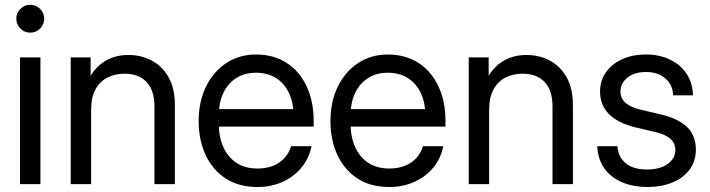

<svg xmlns="http://www.w3.org/2000/svg" viewBox="-20 -749 2887 781"><path d="M61.5 0V-515.6H144.5V0ZM103 -616.2Q79.6 -616.2 63 -632.8Q46.4 -649.4 46.4 -672.9Q46.4 -696.3 63 -712.9Q79.6 -729.5 103 -729.5Q126.5 -729.5 143.1 -712.9Q159.7 -696.3 159.7 -672.9Q159.7 -649.4 143.1 -632.8Q126.5 -616.2 103 -616.2Z M350.6 -301.8V0H267.6V-515.6H348.6V-390.6H325.2Q350.6 -460.4 395.8 -492.9Q440.9 -525.4 502 -525.4Q554.2 -525.4 597.2 -502.7Q640.1 -480 665.8 -434.6Q691.4 -389.2 691.4 -320.3V0H608.4V-314.5Q608.4 -381.3 576.4 -415.3Q544.4 -449.2 486.3 -449.2Q448.7 -449.2 418 -434.1Q387.2 -418.9 368.9 -386.5Q350.6 -354 350.6 -301.8Z M1027.3 11.7Q951.7 11.7 898.2 -22.9Q844.7 -57.6 816.4 -118.4Q788.1 -179.2 788.1 -256.8Q788.1 -335.4 817.9 -396.5Q847.7 -457.5 900.4 -492.4Q953.1 -527.3 1021.5 -527.3Q1093.3 -527.3 1146 -493.2Q1198.7 -459 1227.3 -397.9Q1255.9 -336.9 1255.9 -256.8V-233.9H832V-305.2H1209.5L1173.8 -280.3Q1173.8 -333 1155 -371.8Q1136.2 -410.6 1102.1 -431.9Q1067.9 -453.1 1021.5 -453.1Q975.6 -453.1 941.7 -431.9Q907.7 -410.6 888.9 -371.8Q870.1 -333 870.1 -280.3V-245.1Q870.1 -191.9 888.4 -150.9Q906.7 -109.9 941.9 -86.7Q977.1 -63.5 1027.3 -63.5Q1064 -63.5 1091.8 -75Q1119.6 -86.4 1137.9 -106.9Q1156.2 -127.4 1164.1 -154.3H1247.1Q1237.3 -105 1206.5 -67.6Q1175.8 -30.3 1129.6 -9.3Q1083.5 11.7 1027.3 11.7Z M1563.5 11.7Q1487.8 11.7 1434.3 -22.9Q1380.9 -57.6 1352.5 -118.4Q1324.2 -179.2 1324.2 -256.8Q1324.2 -335.4 1354 -396.5Q1383.8 -457.5 1436.5 -492.4Q1489.3 -527.3 1557.6 -527.3Q1629.4 -527.3 1682.1 -493.2Q1734.9 -459 1763.4 -397.9Q1792 -336.9 1792 -256.8V-233.9H1368.2V-305.2H1745.6L1710 -280.3Q1710 -333 1691.2 -371.8Q1672.4 -410.6 1638.2 -431.9Q1604 -453.1 1557.6 -453.1Q1511.7 -453.1 1477.8 -431.9Q1443.8 -410.6 1425 -371.8Q1406.2 -333 1406.2 -280.3V-245.1Q1406.2 -191.9 1424.6 -150.9Q1442.9 -109.9 1478 -86.7Q1513.2 -63.5 1563.5 -63.5Q1600.1 -63.5 1627.9 -75Q1655.8 -86.4 1674.1 -106.9Q1692.4 -127.4 1700.2 -154.3H1783.2Q1773.4 -105 1742.7 -67.6Q1711.9 -30.3 1665.8 -9.3Q1619.6 11.7 1563.5 11.7Z M1969.7 -301.8V0H1886.7V-515.6H1967.8V-390.6H1944.3Q1969.7 -460.4 2014.9 -492.9Q2060.1 -525.4 2121.1 -525.4Q2173.3 -525.4 2216.3 -502.7Q2259.3 -480 2284.9 -434.6Q2310.5 -389.2 2310.5 -320.3V0H2227.5V-314.5Q2227.5 -381.3 2195.6 -415.3Q2163.6 -449.2 2105.5 -449.2Q2067.9 -449.2 2037.1 -434.1Q2006.3 -418.9 1988 -386.5Q1969.7 -354 1969.7 -301.8Z M2613.3 11.7Q2558.1 11.7 2513.2 -6.3Q2468.3 -24.4 2440.4 -61.3Q2412.6 -98.1 2409.2 -154.3H2491.2Q2495.6 -108.4 2526.4 -84Q2557.1 -59.6 2611.3 -59.6Q2665 -59.6 2696 -82Q2727.1 -104.5 2727.1 -138.7Q2727.1 -168 2705.6 -185.5Q2684.1 -203.1 2649.4 -210.9L2566.4 -230.5Q2494.6 -247.6 2457.8 -284.2Q2420.9 -320.8 2420.9 -377Q2420.9 -420.9 2444.6 -454.8Q2468.3 -488.8 2510.5 -508.1Q2552.7 -527.3 2607.9 -527.3Q2661.6 -527.3 2704.3 -507.1Q2747.1 -486.8 2772.2 -449.7Q2797.4 -412.6 2798.8 -361.3H2717.8Q2717.3 -402.3 2687.5 -429.2Q2657.7 -456.1 2607.9 -456.1Q2560.5 -456.1 2532.2 -433.1Q2503.9 -410.2 2503.9 -377Q2503.9 -347.7 2525.4 -329.8Q2546.9 -312 2584 -303.2L2667 -283.7Q2741.2 -266.1 2775.9 -231.2Q2810.5 -196.3 2810.5 -140.6Q2810.5 -92.8 2784.7 -58.6Q2758.8 -24.4 2714.1 -6.3Q2669.4 11.7 2613.3 11.7Z"/></svg>

Font: Inter Khmer Looped
Style: Regular
Weight: 400
Designer: Rasmus Andersson, Sovichet Tep
Foundry: Anagata Design
Version: Version 1.000